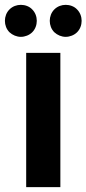

<svg xmlns="http://www.w3.org/2000/svg" viewBox="-33 -772 356 792"><path d="M285 -639C310 -664 310 -708 285 -733C273 -746 255 -752 238 -752C221 -752 204 -746 191 -733C166 -708 166 -664 191 -639C204 -627 221 -620 238 -620C255 -620 273 -627 285 -639ZM100 -639C125 -664 125 -708 100 -733C88 -746 70 -752 53 -752C36 -752 19 -746 6 -733C-19 -708 -19 -664 6 -639C19 -627 36 -620 53 -620C70 -620 88 -627 100 -639ZM216 0V-554H75V0Z"/></svg>

Font: Matrixport Bold
Style: Regular
Weight: 600
Designer: Ninad Kale (Devanagari), Jonny Pinhorn (Latin)
Foundry: Indian Type Foundry
Version: Version 2.000;PS 1.0;hotconv 1.0.79;makeotf.lib2.5.61930; tt